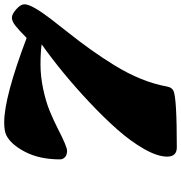

<svg xmlns="http://www.w3.org/2000/svg" viewBox="6 -857 862 914"><g transform="rotate(-90 437.0 -400.0)"><path d="M192.4 10.7Q148.4 10.7 148.4 -35.2Q148.4 -81.1 184.8 -145Q221.2 -209 278.3 -273.4Q335.4 -337.9 408.2 -406.2Q543.5 -533.7 683.1 -632.8Q642.6 -638.2 586.2 -638.2Q529.8 -638.2 469.2 -625.2Q408.7 -612.3 364.3 -593.8Q319.8 -575.2 283.2 -556.6Q196.3 -511.7 176.5 -511.7Q156.7 -511.7 146 -521.5Q135.3 -531.2 135.3 -545.4Q135.3 -642.1 170.7 -710.7Q206.1 -779.3 251 -801.3Q271 -811 311.5 -811Q431.2 -811 713.4 -704.1Q751.5 -742.2 772.5 -758.3Q793.5 -774.4 809.8 -774.4Q826.2 -774.4 849.9 -753.7Q873.5 -732.9 873.5 -714.6Q873.5 -696.3 855 -664.1Q836.4 -631.8 805.7 -591.6Q774.9 -551.3 737.1 -503.9Q699.2 -456.5 659.2 -400.6Q619.1 -344.7 584 -287.6Q503.9 -157.7 481.9 -35.2Q478 -12.7 460.9 -4.9Q426.8 10.7 192.4 10.7Z"/></g></svg>

Font: Sonsie One
Style: Regular
Weight: 400
Designer: Riccardo De Franceschi
Foundry: Sorkin Type Co
Version: Version 1.003